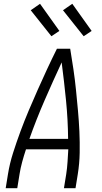

<svg xmlns="http://www.w3.org/2000/svg" viewBox="-20 -992 540 1012"><path d="M10 0 22 -74Q31 -130 49 -186.5Q67 -243 87.5 -298.5Q108 -354 131 -408.5Q154 -463 178.5 -518Q203 -573 228 -627Q253 -681 280 -735H350Q359 -681 367 -627Q375 -573 380.5 -518Q386 -463 391 -408.5Q396 -354 398.5 -298.5Q401 -243 400 -186.5Q399 -130 390 -74L378 0H317L329 -74Q334 -106 336 -139Q338 -172 340 -205H117Q106 -172 97 -139Q88 -106 83 -74L71 0ZM135 -260H339Q338 -362 328 -462.5Q318 -563 305 -663Q259 -564 215 -463Q171 -362 135 -260ZM421 -801 312 -938 361 -972 463 -829ZM251 -801 142 -938 191 -972 293 -829Z"/></svg>

Font: Iosevka Term Curly Light
Style: Italic
Weight: 300
Italic angle: -9°
Designer: Belleve Invis
Foundry: Belleve Invis
Version: Version 32.3.0